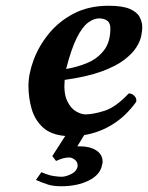

<svg xmlns="http://www.w3.org/2000/svg" viewBox="-20 -464 515 668"><path d="M475 -369Q475 -358 471.5 -339.5Q468 -321 454.5 -299.5Q441 -278 412.5 -256Q384 -234 333.5 -215.5Q283 -197 205 -186Q201 -140 213.5 -113.5Q226 -87 244.5 -76.5Q263 -66 277 -66Q304 -66 343.5 -78.5Q383 -91 428 -139Q439 -139 447.5 -130.5Q456 -122 454 -110Q419 -61 373 -32Q327 -3 273 6L249 45H257Q292 45 314.5 59Q337 73 337 99Q337 104 335 110Q329 144 289 164Q249 184 193 184Q165 184 146.5 178Q128 172 105 162L124 135Q149 146 167 148.5Q185 151 194 151Q208 151 227 142Q246 133 250 115V111Q250 99 240 91.5Q230 84 222 84Q212 84 202.5 86Q193 88 175 96L162 79L207 9Q157 5 129 -21Q101 -47 90 -85.5Q79 -124 79 -165Q79 -207 97 -255.5Q115 -304 150 -347Q185 -390 237 -417Q289 -444 358 -444Q406 -444 431.5 -433Q457 -422 466 -404.5Q475 -387 475 -369ZM364 -365Q364 -384 353 -392Q342 -400 325 -400Q306 -400 286 -385Q266 -370 247 -332Q228 -294 210 -224Q247 -230 282.5 -244.5Q318 -259 341 -288Q364 -317 364 -365Z"/></svg>

Font: Libertinus Serif SemiBold
Style: Italic
Weight: 600
Italic angle: -11.5°
Designer: Philipp H. Poll, Khaled Hosny
Foundry: Caleb Maclennan
Version: Version 7.051;RELEASE